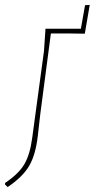

<svg xmlns="http://www.w3.org/2000/svg" viewBox="-69 -569 385 781"><path d="M116 -452H260L277 -548L296 -549L276 -432L200 -433H138L95 -106L85 -18Q76 61 49.5 106Q23 151 -38 192L-49 181L-48 175Q7 138 30 99Q53 60 62 -8L110 -362Z"/></svg>

Font: Alegreya Sans Thin
Style: Italic
Weight: 100
Italic angle: -7°
Designer: Juan Pablo del Peral
Foundry: Huerta Tipografica
Version: Version 2.007